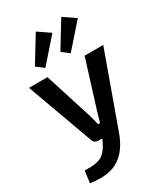

<svg xmlns="http://www.w3.org/2000/svg" viewBox="-233 -866 1015 1169"><g transform="rotate(-30 274.5 -281.0)"><path d="M304 -709 160 -545 109 -584 220 -766ZM338 -545 288 -584 399 -766 483 -709ZM404 -490H535L353 15Q315 125 245 170Q176 218 44 199L55 115Q138 120 176 97Q214 72 241 10L245 0H221Q188 0 180 -30L13 -490H143L250 -153Q263 -107 266 -88H280Q291 -122 299 -153Z"/></g></svg>

Font: Exo 2 Semi Bold
Style: Regular
Weight: 600
Designer: Natanael Gama
Version: Version 1.001;PS 001.001;hotconv 1.0.88;makeotf.lib2.5.64775